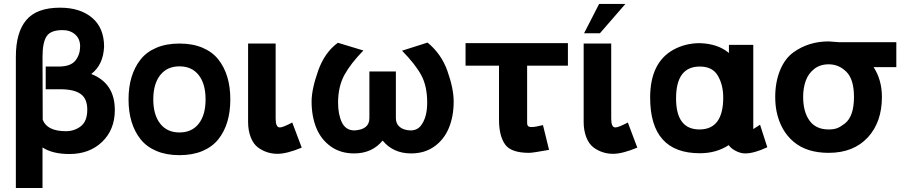

<svg xmlns="http://www.w3.org/2000/svg" viewBox="-20 -760 4558 970"><path d="M560.1 -204.1Q560.1 -105 496.1 -43.5Q432.1 18.1 331.1 18.1Q245.1 18.1 194.8 -15.1V189.9H60.1V-473.1Q60.1 -596.2 112.8 -658.7Q165.5 -721.2 283.2 -721.2Q385.3 -721.2 445.6 -669.9Q505.9 -618.7 505.9 -523.9Q501.5 -431.6 440.9 -386.2Q560.1 -339.8 560.1 -204.1ZM384.8 -525.9Q384.8 -563.5 359.9 -585.7Q335 -607.9 295.9 -607.9Q236.3 -607.9 215.8 -577.1Q194.8 -545.9 194.8 -472.2L195.8 -154.8Q218.3 -97.2 313 -97.2Q356 -97.2 388.2 -122.1Q420.9 -147.5 420.9 -206.1Q420.9 -261.7 387.2 -285.4Q353.5 -309.1 285.2 -309.1H210.9V-423.8H276.9Q337.9 -423.8 361.8 -455.1Q384.8 -484.9 384.8 -525.9Z M789.3 -380.4Q754.4 -335.9 754.4 -257.8Q754.4 -179.7 789.3 -135.3Q824.2 -90.8 886.7 -90.8Q949.2 -90.8 983.9 -135Q1018.6 -179.2 1018.6 -257.8Q1018.6 -336.4 983.9 -380.6Q949.2 -424.8 886.7 -424.8Q824.2 -424.8 789.3 -380.4ZM644.5 -145.5Q629.4 -195.8 629.4 -257.8Q629.4 -319.8 644.5 -370.1Q659.7 -420.4 689.9 -459Q720.2 -497.6 770.3 -518.8Q820.3 -540 886.7 -540Q953.1 -540 1003.2 -518.8Q1053.2 -497.6 1083.5 -459Q1113.8 -420.4 1128.7 -370.1Q1143.6 -319.8 1143.6 -257.8Q1143.6 -195.8 1128.7 -145.5Q1113.8 -95.2 1083.5 -56.9Q1053.2 -18.6 1003.2 2.7Q953.1 23.9 886.7 23.9Q820.3 23.9 770.3 2.7Q720.2 -18.6 689.9 -56.9Q659.7 -95.2 644.5 -145.5Z M1372.6 -160.2Q1372.6 -116.2 1393.6 -116.2Q1409.7 -116.2 1456.5 -141.1L1504.4 -14.2Q1428.7 17.1 1382.3 17.1Q1327.1 17.1 1283.2 -15.1Q1259.8 -32.7 1246.6 -66.9Q1233.4 -101.1 1233.4 -144V-540H1372.6Z M1980 -163.1Q1980 -134.3 2000 -118.2Q2020 -102.1 2054.2 -101.1Q2087.9 -101.1 2106.9 -126Q2138.2 -167 2138.2 -241.2Q2138.2 -324.7 2108.4 -379.9Q2078.6 -435.1 2011.2 -503.9L2140.1 -544.9Q2210 -487.3 2240.2 -401.9Q2272 -312.5 2272 -247.1Q2272 -172.9 2248 -114.3Q2224.1 -55.7 2174.8 -20.3Q2125.5 15.1 2057.1 15.1Q1966.3 15.1 1913.1 -49.8Q1859.9 15.1 1769 15.1Q1700.2 15.1 1650.9 -20.3Q1601.6 -55.7 1577.9 -114Q1554.2 -172.4 1554.2 -247.1Q1554.2 -309.1 1587.4 -402.8Q1620.6 -496.1 1687 -543.9L1815.9 -504.9Q1752 -439.5 1720.2 -381.8Q1688 -323.2 1688 -241.2Q1688 -182.1 1707 -142.1Q1726.6 -101.1 1771 -101.1Q1846.2 -105.5 1846.2 -163.1V-398.9H1980Z M2643.1 -163.1Q2643.1 -159.7 2643.1 -152.3Q2643.1 -145 2643.1 -142.8Q2643.1 -140.6 2643.3 -135.7Q2643.6 -130.9 2644.3 -129.6Q2645 -128.4 2646.2 -125.5Q2647.5 -122.6 2649.2 -121.8Q2650.9 -121.1 2653.8 -119.9Q2656.7 -118.7 2660.4 -118.4Q2664.1 -118.2 2668.9 -118.2Q2682.1 -118.2 2723.1 -127.9L2753.9 -2.9Q2671.4 12.2 2652.8 12.2Q2562.5 12.2 2532.2 -29.8Q2501 -73.2 2501 -155.8V-428.2H2332V-542H2849.1V-428.2H2643.1Z M3067.9 -160.2Q3067.9 -116.2 3088.9 -116.2Q3105 -116.2 3151.9 -141.1L3199.7 -14.2Q3124 17.1 3077.6 17.1Q3022.5 17.1 2978.5 -15.1Q2955.1 -32.7 2941.9 -66.9Q2928.7 -101.1 2928.7 -144V-540H3067.9ZM3006.8 -740.2H3139.6L3010.7 -591.8H2930.7Z M3633.8 -267.1Q3633.8 -331.5 3606.4 -377.9Q3579.6 -423.8 3515.6 -423.8Q3395.5 -423.8 3395.5 -263.2Q3395.5 -106 3513.7 -106Q3633.8 -106 3633.8 -267.1ZM3744.6 15.1Q3721.2 15.1 3696.3 2Q3671.4 -11.2 3661.6 -26.9Q3599.1 14.2 3515.6 14.2Q3264.6 14.2 3264.6 -267.1Q3264.6 -442.4 3380.4 -507.8Q3441.4 -542 3515.6 -542Q3607.4 -539.1 3662.6 -492.2V-533.2H3785.6V-107.9L3819.8 -129.9L3856.4 -16.1Q3789.6 15.1 3744.6 15.1Z M4166.5 -550.8Q4172.4 -550.8 4192.9 -548.8Q4213.4 -546.9 4218.3 -546.9H4508.3V-420.9H4393.6Q4435.5 -356 4435.5 -270Q4435.5 -143.1 4364.3 -65.9Q4292 12.2 4166.5 12.2Q4055.7 12.2 3989.5 -43.7Q3923.3 -99.6 3903.3 -196.8Q3896.5 -230.5 3896.5 -270Q3896.5 -345.7 3921.1 -405.5Q3945.8 -465.3 3989.3 -496.1Q4065.4 -550.8 4166.5 -550.8ZM4037.6 -270Q4037.6 -195.8 4069.6 -150.9Q4101.6 -106 4166.5 -106Q4193.4 -106 4210.7 -113Q4228 -120.1 4248.5 -136.2Q4294.4 -172.4 4294.4 -270Q4294.4 -358.9 4256.3 -397Q4218.3 -435.1 4166.5 -435.1Q4123.5 -435.1 4093.8 -411.9Q4064 -388.7 4050.8 -352.3Q4037.6 -315.9 4037.6 -270Z"/></svg>

Font: Miedinger*
Style: Bold
Weight: 700
Version: Version 001.000